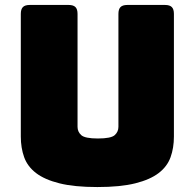

<svg xmlns="http://www.w3.org/2000/svg" viewBox="-20 -740 786 775"><path d="M682 -189Q682 -143 668.5 -105.5Q655 -68 620.5 -41.5Q586 -15 526 0Q466 15 373 15Q280 15 220 0Q160 -15 125.5 -41.5Q91 -68 77.5 -105.5Q64 -143 64 -189V-684Q64 -703 72.5 -711.5Q81 -720 100 -720H257Q276 -720 284.5 -711.5Q293 -703 293 -684V-228Q293 -208 308 -194.5Q323 -181 375 -181Q428 -181 443 -194.5Q458 -208 458 -228V-684Q458 -703 466.5 -711.5Q475 -720 494 -720H646Q665 -720 673.5 -711.5Q682 -703 682 -684Z"/></svg>

Font: Bungee
Style: Regular
Weight: 400
Designer: David Jonathan Ross
Foundry: David Jonathan Ross
Version: Version 1.001;PS 1.0;hotconv 1.0.72;makeotf.lib2.5.5900